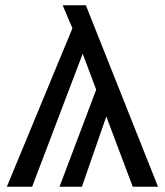

<svg xmlns="http://www.w3.org/2000/svg" viewBox="-20 -709 626 729"><path d="M580 0H484L280 -542L218 -689H306ZM102 0H6L263 -621L332 -605ZM291 0H206L359 -405L425 -386Z"/></svg>

Font: Fira Sans Variable
Style: Regular
Weight: 400
Designer: Carrois Corporate & Edenspiekermann AG
Foundry: Carrois Corporate GbR & Edenspiekermann AG
Version: Version 4.202